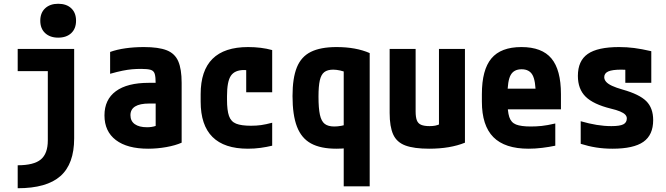

<svg xmlns="http://www.w3.org/2000/svg" viewBox="-20 -780 3540 1020"><path d="M74 98Q160 98 197 67Q234 36 234 -34V-402H74V-520H374V-45Q374 91 301 155.5Q228 220 74 220ZM289 -580Q246 -580 220 -604Q194 -628 194 -670Q194 -712 220 -736Q246 -760 289 -760Q333 -760 358.5 -736Q384 -712 384 -670Q384 -628 358.5 -604Q333 -580 289 -580Z M767 10Q656 10 595.5 -36Q535 -82 535 -167Q535 -251 595.5 -295.5Q656 -340 771 -340H876V-230H773Q673 -230 673 -168Q673 -137 696 -120.5Q719 -104 761 -104Q786 -104 805.5 -110.5Q825 -117 843 -131L807 -58V-336Q807 -371 802 -387.5Q797 -404 780.5 -409Q764 -414 730 -414Q705 -414 682 -412Q659 -410 631.5 -404.5Q604 -399 565 -388V-504Q601 -517 647 -523.5Q693 -530 745 -530Q822 -530 865.5 -513Q909 -496 927 -454.5Q945 -413 945 -340V-22Q911 -7 863 1.5Q815 10 767 10Z M1297 10Q1046 10 1046 -240V-280Q1046 -530 1298 -530Q1368 -530 1426 -514V-290H1288V-495L1360 -390Q1342 -398 1320.5 -403Q1299 -408 1277 -408Q1227 -408 1206.5 -377.5Q1186 -347 1186 -270V-250Q1186 -194 1196.5 -164Q1207 -134 1234.5 -123Q1262 -112 1313 -112Q1343 -112 1367.5 -115.5Q1392 -119 1426 -128V-6Q1397 1 1364.5 5.5Q1332 10 1297 10Z M1806 210V-462L1837 -390Q1807 -401 1787 -405.5Q1767 -410 1750 -410Q1720 -410 1703 -397Q1686 -384 1679 -353Q1672 -322 1672 -267Q1672 -205 1679.5 -170.5Q1687 -136 1705 -122Q1723 -108 1756 -108Q1773 -108 1792.5 -111.5Q1812 -115 1841 -124L1875 -1Q1850 4 1823 7Q1796 10 1767 10Q1683 10 1632 -18Q1581 -46 1557.5 -107.5Q1534 -169 1534 -270Q1534 -365 1557 -422Q1580 -479 1631.5 -504.5Q1683 -530 1768 -530Q1871 -530 1944 -498V210Z M2259.7 10Q2179.7 10 2133.8 -7Q2087.8 -24 2068.9 -65.5Q2050 -107 2050 -180V-520H2188V-188Q2188 -157.8 2194.5 -140.8Q2201 -123.8 2217.5 -116.9Q2234 -110 2262 -110Q2279 -110 2292 -112.5Q2305 -115 2321.5 -122.5Q2338 -130 2364 -144L2312 -58V-520H2450V-22Q2371.1 10 2259.7 10Z M2788 10Q2662 10 2601 -51.5Q2540 -113 2540 -240V-280Q2540 -409 2590.5 -469.5Q2641 -530 2750 -530Q2859 -530 2909.5 -469.5Q2960 -409 2960 -280V-199H2608V-309H2850L2826 -274Q2826 -351 2809 -381.5Q2792 -412 2751 -412Q2710 -412 2693 -381.5Q2676 -351 2676 -274V-246Q2676 -188 2685.5 -158.5Q2695 -129 2721.5 -118.5Q2748 -108 2800 -108Q2829 -108 2858 -111Q2887 -114 2930 -124V-6Q2897 1 2860 5.5Q2823 10 2788 10Z M3234 10Q3188 10 3147 3.5Q3106 -3 3065 -16V-136Q3110 -123 3150 -116.5Q3190 -110 3228 -110Q3273 -110 3291.5 -119.5Q3310 -129 3310 -151Q3310 -162 3301.5 -171Q3293 -180 3274 -188Q3255 -196 3225 -203Q3132 -226 3091 -266.5Q3050 -307 3050 -377Q3050 -457 3102.5 -493.5Q3155 -530 3269 -530Q3310 -530 3349 -525Q3388 -520 3440 -508V-340H3302V-480L3361 -405Q3330 -408 3312 -409Q3294 -410 3280 -410Q3233 -410 3211.5 -400.5Q3190 -391 3190 -370Q3190 -357 3200 -345.5Q3210 -334 3231.5 -324Q3253 -314 3288 -304Q3377 -279 3413.5 -242.5Q3450 -206 3450 -142Q3450 -63 3398 -26.5Q3346 10 3234 10Z"/></svg>

Font: M PLUS 1 Code
Style: Regular
Weight: 400
Designer: Coji Morishita
Foundry: UNDERFOREST DESIGN
Version: Version 1.005